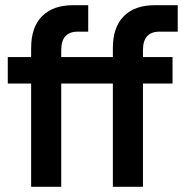

<svg xmlns="http://www.w3.org/2000/svg" viewBox="-20 -720 705 740"><path d="M415 -398H216V0H100V-398H10V-500H100V-535Q100 -615 142 -657.5Q184 -700 262 -700H320V-598H280Q216 -598 216 -527V-500H415V-535Q415 -615 457 -657.5Q499 -700 577 -700H665V-598H595Q531 -598 531 -527V-500H645V-398H531V0H415Z"/></svg>

Font: Retni Sans
Style: Bold
Weight: 700
Designer: Vitaly Kuzmin
Foundry: ParaType Ltd.
Version: Version 1.00;March 2, 2019;FontCreator 11.5.0.2425 64-bit; t